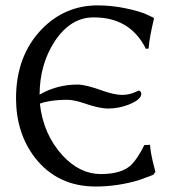

<svg xmlns="http://www.w3.org/2000/svg" viewBox="-20 -678 644 708"><path d="M351.1 -36.1Q429.7 -36.1 464.8 -70.8Q487.3 -93.3 512.2 -143.1L533.2 -144Q535.6 -110.8 547.9 -64.5Q550.8 -53.7 553.2 -43.9L544.9 -33.2Q544.9 -33.2 492.2 -13.7Q412.6 9.8 333 9.8Q191.4 9.8 108.4 -97.2Q39.6 -187 39.1 -314.9Q39.1 -472.7 134.8 -571.3Q219.2 -657.2 337.9 -658.2Q392.1 -658.2 444.1 -647.2Q496.1 -636.2 521 -624.5L545.9 -612.8L547.9 -609.9Q531.2 -539.6 528.8 -506.8Q528.3 -502.4 527.8 -499L518.1 -498Q463.9 -606 344.7 -613.3Q334 -613.8 324.2 -613.8Q240.2 -613.8 181.6 -525.4Q126.5 -440.9 126 -329.1Q189 -365.7 265.1 -366.2Q296.4 -366.2 358.9 -343.3Q401.9 -328.1 430.2 -328.1Q453.1 -328.1 472.7 -335.9L492.2 -344.2Q500 -342.3 501 -332Q501 -310.1 452.6 -291.5Q416 -277.8 378.9 -277.8Q345.2 -277.8 288.1 -297.9Q252.4 -310.1 225.1 -310.1Q165 -309.6 127 -295.9Q139.2 -183.6 210 -105.5Q273.4 -36.6 351.1 -36.1Z"/></svg>

Font: Linux Biolinum Capitals O
Style: Small Caps
Weight: 400
Designer: Philipp H. Poll
Foundry: Philipp H. Poll
Version: Version 1.0.4